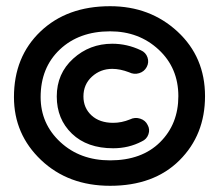

<svg xmlns="http://www.w3.org/2000/svg" viewBox="-20 -577 706 619"><path d="M335 22Q200 22 112.5 -61Q25 -144 25 -264Q25 -394 110.5 -475.5Q196 -557 335 -557Q464 -557 552.5 -475Q641 -393 641 -267Q641 -142 558.5 -60Q476 22 335 22ZM345 -99Q261 -99 212 -146Q163 -193 163 -266Q163 -340 216 -388Q269 -436 342 -436Q390 -436 434 -415Q450 -408 455.5 -392Q461 -376 453 -361Q445 -346 428.5 -341Q412 -336 396 -344Q367 -355 342 -355Q304 -355 276.5 -330Q249 -305 249 -266Q249 -229 275 -205Q301 -181 345 -181Q372 -181 399 -192Q415 -200 432 -194.5Q449 -189 456 -174Q464 -160 458.5 -144Q453 -128 437 -121Q395 -99 345 -99ZM335 -60Q437 -60 496 -118.5Q555 -177 555 -267Q555 -358 491.5 -417Q428 -476 335 -476Q235 -476 173 -417.5Q111 -359 111 -264Q111 -178 174.5 -119Q238 -60 335 -60Z"/></svg>

Font: Hoogli
Style: Bold
Weight: 700
Designer: Anand Singh Naorem
Foundry: Brand New Type
Version: Version 1.00 b007